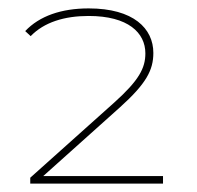

<svg xmlns="http://www.w3.org/2000/svg" viewBox="-20 -764 470 457"><path d="M368 -345H83L266 -509C328 -565 345 -597 345 -638C345 -696 298 -744 191 -744C126 -744 74 -726 40 -690L53 -678C85 -711 133 -726 191 -726C285 -726 326 -686 326 -637C326 -602 311 -573 252 -520L52 -341V-327H368Z"/></svg>

Font: Montserrat-Alt1 Thin
Style: Regular
Weight: 100
Designer: Differentunic
Foundry: Differentunic
Version: Version 7.222